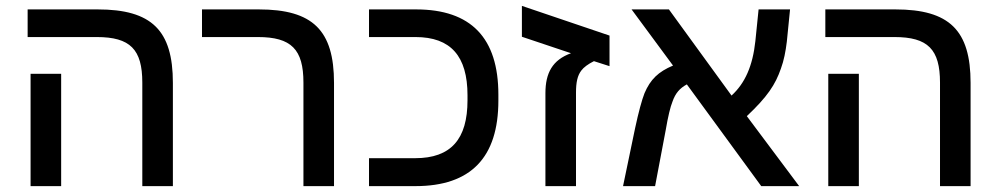

<svg xmlns="http://www.w3.org/2000/svg" viewBox="-20 -633 3401 653"><path d="M568 0V-351C568 -530 496 -601 312 -601H74V-507H309C423 -507 464 -465 464 -352V0ZM188 -382H84V0H188Z M1116 0V-351C1116 -530 1044 -601 860 -601H667V-507H857C971 -507 1012 -465 1012 -352V0Z M1675 -291V-311C1675 -504 1582 -601 1395 -601H1235V-507H1393C1513 -507 1570 -442 1570 -309V-292C1570 -160 1514 -95 1392 -95H1235V0H1393C1581 0 1675 -97 1675 -291Z M1835 0H1939V-318C1939 -353 1944 -376 1957 -393C1965 -404 1980 -415 2000 -425L2053 -408V-512L1755 -613V-508L1922 -452C1859 -429 1835 -385 1835 -316Z M2128 -601 2269 -410C2219 -389 2192 -363 2172 -316C2163 -293 2152 -253 2140 -197L2099 0H2208L2244 -190C2252 -237 2260 -270 2267 -287C2277 -316 2292 -333 2316 -346L2569 0H2698L2520 -238C2590 -304 2617 -345 2636 -400C2646 -427 2652 -458 2656 -491L2667 -601H2560L2549 -493C2540 -409 2514 -350 2468 -308L2255 -601Z M3281 0V-351C3281 -530 3209 -601 3025 -601H2787V-507H3022C3136 -507 3177 -465 3177 -352V0ZM2901 -382H2797V0H2901Z"/></svg>

Font: Noto Sans Hebrew Droid Medium
Style: Regular
Weight: 500
Designer: Monotype Design Team
Foundry: Monotype Imaging Inc.
Version: Version 1.100